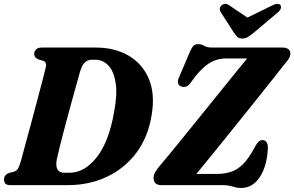

<svg xmlns="http://www.w3.org/2000/svg" viewBox="-20 -942 1498 977"><path d="M0.5 -28.5Q0.5 -52 26 -62L51 -68.5Q63.5 -72.5 70.5 -82.8Q77.5 -93 86 -121.5Q93.5 -150 107.5 -201Q121.5 -252 137.8 -312.5Q154 -373 169.5 -431.5Q185 -490 196.8 -535Q208.5 -580 213 -599.5Q219.5 -625.5 198.5 -633L174.5 -640Q154.5 -649 154 -666.5Q154 -681.5 163.8 -690.8Q173.5 -700 192 -700H466.5Q564 -700 634.5 -658.8Q705 -617.5 737.2 -541Q769.5 -464.5 752 -359Q734.5 -246 674.8 -165.8Q615 -85.5 524.8 -42.8Q434.5 0 325.5 0H32.5Q13.5 0 7 -8Q0.5 -16 0.5 -28.5ZM334 -63Q409.5 -63 471.8 -141.2Q534 -219.5 560.5 -371.5Q578 -463 568.2 -522Q558.5 -581 530.8 -609.5Q503 -638 466.5 -638H446.5Q426 -638 411.5 -624Q397 -610 387 -576.5Q382 -558.5 370 -515.8Q358 -473 343 -418.2Q328 -363.5 313 -307.2Q298 -251 286.2 -204.2Q274.5 -157.5 269.5 -133Q255.5 -63 308 -63ZM1112.5 0H802Q761.5 0 761.5 -37Q761.5 -52 771.2 -68.2Q781 -84.5 794.5 -100Q811 -119 843.2 -158.2Q875.5 -197.5 917.2 -249Q959 -300.5 1005 -357.5Q1051 -414.5 1095.2 -469.2Q1139.5 -524 1176.5 -569.8Q1213.5 -615.5 1237.5 -644.5H1130.5Q1079.5 -644.5 1038.8 -616.5Q998 -588.5 954.5 -527Q940 -505.5 926.5 -501.2Q913 -497 900 -503Q874 -514 893.5 -554.5L945.5 -676.5Q956 -701 965 -709.2Q974 -717.5 989.5 -717.5Q1005 -717.5 1018.8 -708.8Q1032.5 -700 1060.5 -700H1416Q1457.5 -700 1457.5 -669Q1457.5 -655 1446.8 -639.2Q1436 -623.5 1420 -605.5Q1403 -583.5 1371.2 -543.5Q1339.5 -503.5 1298.8 -452.5Q1258 -401.5 1213.2 -345.8Q1168.5 -290 1124.8 -235.8Q1081 -181.5 1043 -135Q1005 -88.5 979 -57H1082.5Q1121.5 -57 1154 -67Q1186.5 -77 1216 -106Q1245.5 -135 1276.5 -193Q1287 -213 1295.5 -221Q1304 -229 1315 -229Q1343 -229 1343 -189.5Q1339.5 -99 1302.8 -42.2Q1266 14.5 1206 14.5Q1189.5 14.5 1177.5 11Q1165.5 7.5 1150.8 3.8Q1136 0 1112.5 0ZM1273 -777Q1255.5 -763 1242.5 -754.5Q1229.5 -746 1213 -746Q1196 -746 1187.5 -754.5Q1179 -763 1169.5 -777L1103 -880.5Q1096.5 -891 1099 -900.8Q1101.5 -910.5 1109 -916Q1127.5 -929.5 1148 -914L1239 -852.5L1364.5 -914Q1394.5 -929.5 1407 -916Q1411 -911 1409.2 -900.8Q1407.5 -890.5 1394.5 -879.5Z"/></svg>

Font: Fraunces 72pt S050
Style: Bold Italic
Weight: 700
Italic angle: -16°
Version: Version 1.000; ttfautohint (v1.8.3)